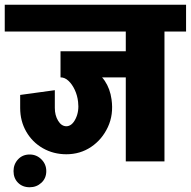

<svg xmlns="http://www.w3.org/2000/svg" viewBox="-45 -680 804 809"><path d="M234 -30V-148Q258 -148 273.5 -179.5Q289 -211 284 -251L425 -261Q434 -197 409.5 -144.5Q385 -92 339 -61Q293 -30 234 -30ZM235 -30Q180 -30 135.5 -55.5Q91 -81 65.5 -125.5Q40 -170 40 -225H186Q186 -194 200 -171Q214 -148 235 -148ZM40 -224V-280L186 -300V-224ZM284 -251Q281 -278 270 -301.5Q259 -325 243.5 -339.5Q228 -354 210 -354V-413Q283 -413 328 -393.5Q373 -374 396 -340Q419 -306 425 -261ZM210 -354V-464H511V-354ZM-25 -547V-660H511V-547ZM485 0V-645H648V0ZM395 -547V-660H739V-547ZM80 109Q50 109 31 90Q12 71 12 41Q12 12 31 -8.5Q50 -29 80 -29Q109 -29 129.5 -8.5Q150 12 150 41Q150 71 129.5 90Q109 109 80 109Z"/></svg>

Font: Akshar Light
Style: Regular
Weight: 300
Designer: Tall Chai
Foundry: Tall Chai
Version: Version 1.100